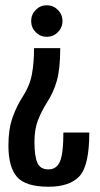

<svg xmlns="http://www.w3.org/2000/svg" viewBox="-20 -705 379 730"><path d="M209 -522Q209 -443.5 196 -397.8Q183 -352 157.5 -313.5Q137.5 -281.5 124.2 -247.5Q111 -213.5 111 -165Q111 -111.5 122 -86.2Q133 -61 164 -61Q195.5 -61 208.2 -91.5Q221 -122 221 -201H319.5Q319.5 -75.5 282.2 -35.2Q245 5 164.5 5Q77.5 5 44.8 -32.2Q12 -69.5 12 -152Q12 -214.5 28.2 -259.5Q44.5 -304.5 67 -338.5Q93.5 -379.5 101.5 -423.5Q109.5 -467.5 109.5 -522ZM157.5 -685Q182.5 -685 200 -667.5Q217.5 -650 217.5 -625Q217.5 -600 200 -582.5Q182.5 -565 157.5 -565Q133.5 -565 116 -582.5Q98.5 -600 98.5 -625Q98.5 -650 116 -667.5Q133.5 -685 157.5 -685Z"/></svg>

Font: Anybody Condensed Medium
Style: Regular
Weight: 500
Width: 3
Designer: Tyler Finck
Foundry: Etcetera Type Company
Version: Version 1.010; ttfautohint (v1.8.3) -l 8 -r 50 -G 200 -x 14 